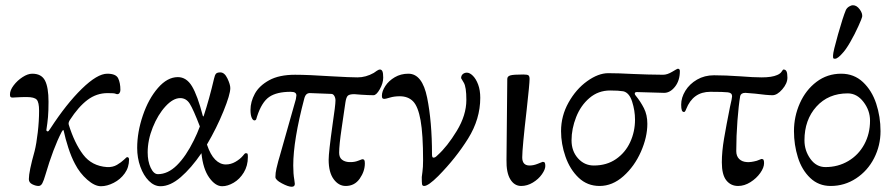

<svg xmlns="http://www.w3.org/2000/svg" viewBox="-20 -695 3412 732"><path d="M266 -70Q252 -96 240.5 -131.5Q229 -167 223 -196Q223 -199 221 -199Q219 -199 215 -192Q183 -130 153 -28Q147 -7 141.5 3.5Q136 14 127 14Q116 14 103 7.5Q90 1 90 -12Q90 -41 112 -119Q119 -147 124 -190.5Q129 -234 129 -273Q129 -305 120 -315Q111 -325 82 -325Q61 -325 46.5 -324Q32 -323 28 -323Q22 -323 20 -325.5Q18 -328 18 -335Q18 -351 32 -369.5Q46 -388 66 -401Q86 -414 103 -414Q138 -414 151.5 -388Q165 -362 165 -307Q165 -272 163 -249Q161 -226 157 -201Q156 -198 158 -196Q160 -194 162 -194Q164 -194 166 -196.5Q168 -199 172 -205Q233 -299 292 -356.5Q351 -414 389 -414Q422 -414 430.5 -396.5Q439 -379 439 -352Q439 -346 436 -341Q433 -336 427 -336Q424 -336 419.5 -338Q415 -340 390 -340Q348 -340 313.5 -314Q279 -288 246 -237Q243 -232 242 -228Q241 -224 242 -220Q264 -149 297 -105.5Q330 -62 388 -58Q410 -57 426 -66.5Q442 -76 452.5 -86Q463 -96 464 -96Q472 -96 472 -87Q472 -57 455.5 -34Q439 -11 413.5 2Q388 15 365 15Q341 15 312.5 -10Q284 -35 266 -70Z M503 -131Q503 -191 524.5 -254.5Q546 -318 582 -359.5Q618 -401 658 -401Q691 -401 712 -366Q733 -331 753 -254Q754 -251 755 -251Q756 -251 757 -254Q778 -318 796 -395Q799 -409 803.5 -414Q808 -419 820 -419Q836 -419 847 -396Q858 -373 858 -359Q858 -335 832 -271Q806 -207 769 -144Q782 -105 800.5 -86.5Q819 -68 841 -68Q860 -68 877.5 -78Q895 -88 906 -101Q908 -103 911 -107Q914 -111 917 -111Q923 -111 924 -108Q925 -105 925 -96Q925 -63 909.5 -37.5Q894 -12 871 1.5Q848 15 827 15Q801 15 777.5 -18Q754 -51 748 -111Q709 -54 669 -19.5Q629 15 592 15Q568 15 547.5 -5.5Q527 -26 515 -59.5Q503 -93 503 -131ZM719 -160Q732 -186 742 -213Q717 -278 703.5 -299.5Q690 -321 667 -321Q640 -321 611 -289.5Q582 -258 562.5 -209.5Q543 -161 543 -114Q543 -80 554.5 -55.5Q566 -31 582 -31Q620 -31 654.5 -65Q689 -99 719 -160Z M1030 -20Q1030 -36 1034 -53Q1038 -70 1041 -81Q1044 -92 1046 -98L1108 -317Q1110 -327 1110 -331Q1110 -338 1105 -341.5Q1100 -345 1088 -345Q1035 -345 1006.5 -325.5Q978 -306 960 -251Q959 -249 957.5 -242.5Q956 -236 950 -236Q944 -236 939.5 -246.5Q935 -257 935 -276Q935 -307 951.5 -337.5Q968 -368 1006 -389Q1044 -410 1105 -410Q1154 -410 1246 -404Q1316 -400 1343 -400Q1375 -400 1405 -417Q1409 -420 1416.5 -425Q1424 -430 1428 -430Q1435 -430 1438 -423Q1441 -416 1441 -399Q1441 -378 1428 -355Q1415 -332 1404 -332Q1386 -332 1356 -334L1331 -336Q1313 -336 1306.5 -330.5Q1300 -325 1297 -305L1293 -278Q1292 -270 1282.5 -206Q1273 -142 1273 -113Q1273 -95 1283.5 -86.5Q1294 -78 1311 -77H1317Q1332 -77 1345 -82Q1361 -88 1361 -88Q1367 -88 1369 -84.5Q1371 -81 1371 -72Q1371 -42 1351.5 -14Q1332 14 1298 14Q1271 14 1252 -12Q1233 -38 1233 -86Q1233 -114 1248 -221Q1259 -294 1259 -312Q1259 -322 1254.5 -329.5Q1250 -337 1243 -337L1165 -340Q1155 -341 1149 -336Q1143 -331 1140 -319Q1098 -160 1098 -64Q1098 -32 1102 -10L1104 6Q1104 17 1092 17Q1079 17 1054.5 4Q1030 -9 1030 -20Z M1588 -20Q1588 -22 1590.5 -39.5Q1593 -57 1593 -84Q1593 -183 1583.5 -236Q1574 -289 1555 -308.5Q1536 -328 1504 -328Q1483 -328 1466.5 -323Q1450 -318 1446 -318Q1440 -318 1438 -320.5Q1436 -323 1436 -330Q1436 -347 1449 -367Q1462 -387 1485 -400.5Q1508 -414 1537 -414Q1590 -414 1608.5 -322.5Q1627 -231 1627 -107Q1627 -94 1632 -94Q1636 -94 1639 -95.5Q1642 -97 1648 -103Q1685 -136 1721.5 -196Q1758 -256 1758 -314Q1758 -364 1748 -380Q1738 -396 1738 -397Q1738 -407 1744.5 -412.5Q1751 -418 1760 -418Q1771 -418 1783 -406Q1795 -394 1803 -372.5Q1811 -351 1811 -322Q1811 -241 1764.5 -166.5Q1718 -92 1651 -24Q1613 14 1597 14Q1590 14 1589 7Q1588 0 1588 -20Z M1911 -86 1914 -394Q1914 -404 1925.5 -407.5Q1937 -411 1975 -411Q1991 -411 1995 -407.5Q1999 -404 1999 -394Q1999 -376 1988 -277Q1971 -130 1971 -95Q1971 -64 1999 -64Q2014 -64 2030 -70.5Q2046 -77 2049 -78Q2055 -78 2057 -74.5Q2059 -71 2059 -62Q2059 -49 2046 -30.5Q2033 -12 2011.5 1Q1990 14 1967 14Q1941 14 1925.5 -11.5Q1910 -37 1911 -86Z M2119 -195Q2119 -253 2147.5 -304Q2176 -355 2218.5 -385.5Q2261 -416 2299 -416Q2336 -416 2393 -413Q2419 -412 2449 -411Q2479 -410 2508 -410Q2524 -410 2543 -421.5Q2562 -433 2564 -433Q2572 -433 2572 -424Q2572 -388 2553.5 -364.5Q2535 -341 2512 -341L2408 -344Q2400 -344 2400 -338Q2400 -334 2404 -330Q2422 -308 2435 -282.5Q2448 -257 2448 -223Q2448 -172 2423.5 -116.5Q2399 -61 2357 -23.5Q2315 14 2266 14Q2219 14 2186 -17.5Q2153 -49 2136 -97.5Q2119 -146 2119 -195ZM2401 -239Q2401 -273 2390 -307.5Q2379 -342 2356 -347Q2338 -350 2306 -350Q2261 -350 2227.5 -321.5Q2194 -293 2176.5 -248.5Q2159 -204 2159 -160Q2159 -119 2183.5 -91.5Q2208 -64 2244 -64Q2293 -64 2328.5 -88.5Q2364 -113 2382.5 -153Q2401 -193 2401 -239Z M2732 -76Q2732 -117 2740.5 -167Q2749 -217 2763 -287Q2771 -321 2771 -327Q2771 -335 2767 -338.5Q2763 -342 2755 -343Q2739 -345 2688 -345Q2622 -345 2596 -279Q2592 -268 2588 -268Q2582 -268 2579.5 -274.5Q2577 -281 2577 -296Q2577 -323 2593 -349Q2609 -375 2637.5 -391.5Q2666 -408 2702 -408Q2745 -408 2803 -404Q2853 -400 2884 -400Q2923 -400 2943 -409Q2955 -414 2960 -422Q2965 -430 2967 -430Q2975 -430 2978.5 -423Q2982 -416 2982 -399Q2982 -377 2962.5 -354.5Q2943 -332 2925 -332Q2905 -332 2859 -338L2822 -341Q2805 -341 2802 -329Q2796 -294 2791.5 -235Q2787 -176 2787 -119Q2787 -100 2798 -89Q2809 -78 2828 -77Q2843 -76 2865 -82Q2874 -85 2878 -87Q2882 -89 2883 -89Q2889 -89 2891 -85.5Q2893 -82 2893 -73Q2893 -56 2878.5 -35.5Q2864 -15 2841 -0.5Q2818 14 2794 14Q2766 14 2749 -7.5Q2732 -29 2732 -76Z M3007 0ZM3007 -195Q3007 -251 3029.5 -301.5Q3052 -352 3093 -383Q3134 -414 3187 -414Q3236 -414 3270 -382Q3304 -350 3320.5 -300Q3337 -250 3337 -195Q3337 -140 3312.5 -92Q3288 -44 3244 -15Q3200 14 3147 14Q3101 14 3069 -16.5Q3037 -47 3022 -95Q3007 -143 3007 -195ZM3297 -235Q3297 -274 3272 -306.5Q3247 -339 3212 -339Q3138 -339 3092.5 -288.5Q3047 -238 3047 -160Q3047 -121 3069.5 -89.5Q3092 -58 3127 -58Q3175 -58 3214 -81Q3253 -104 3275 -144.5Q3297 -185 3297 -235ZM3156 -484Q3156 -497 3175 -564Q3194 -631 3205 -657Q3209 -665 3217 -670Q3225 -675 3232 -675Q3246 -675 3257.5 -659.5Q3269 -644 3267 -631Q3266 -625 3252.5 -595Q3239 -565 3221.5 -534.5Q3204 -504 3190 -490Q3184 -483 3176.5 -477Q3169 -471 3163 -471Q3158 -471 3157 -473Q3156 -475 3156 -478.5Q3156 -482 3156 -484Z"/></svg>

Font: EB Garamond
Style: Regular
Weight: 400
Designer: Georg Duffner and Octavio Pardo
Foundry: Georg Duffner
Version: Version 1.000; ttfautohint (v1.6)